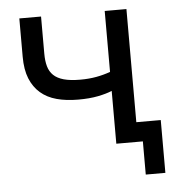

<svg xmlns="http://www.w3.org/2000/svg" viewBox="-45 -482 582 634"><g transform="rotate(-5 246.5 -165.0)"><path d="M413 110H478V-65H397V-440H325V-238Q303 -230 278.5 -225.5Q254 -221 225 -221Q192 -221 170.5 -227Q149 -233 136.5 -245Q124 -257 119 -275Q114 -293 114 -317V-440H42V-313Q42 -270 54 -240.5Q66 -211 88 -192Q110 -173 141.5 -164.5Q173 -156 213 -156Q250 -156 278 -161.5Q306 -167 325 -175V0H413Z"/></g></svg>

Font: Tilda Sans VF
Style: Regular
Weight: 400
Designer: ParaType Ltd
Foundry: ParaType Ltd
Version: Version 1.010